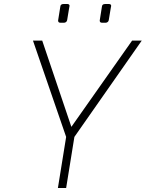

<svg xmlns="http://www.w3.org/2000/svg" viewBox="-20 -935 725 955"><path d="M309 -254 144 -733H190L335 -304L637 -733H685L350 -254L309 0H268ZM269 -833 280 -902Q281 -915 296 -915H315Q326 -915 326 -905Q326 -909 314 -835Q313 -829 308.5 -825.5Q304 -822 299 -822H280Q269 -822 269 -833ZM476 -833 487 -902Q488 -915 503 -915H522Q533 -915 533 -905Q533 -909 521 -835Q520 -829 515.5 -825.5Q511 -822 506 -822H487Q476 -822 476 -833Z"/></svg>

Font: Exo ExtraLight
Style: Italic
Weight: 275
Italic angle: -9°
Designer: Natanael Gama
Foundry: Natanael Gama
Version: Version 1.500; ttfautohint (v1.6)